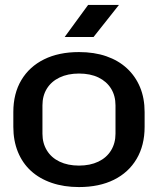

<svg xmlns="http://www.w3.org/2000/svg" viewBox="-20 -749 640 778"><path d="M300 9Q239 9 189.5 -8Q140 -25 105.5 -56.5Q71 -88 52.5 -133.5Q34 -179 34 -235V-295Q34 -370 66.5 -424.5Q99 -479 158.5 -508.5Q218 -538 300 -538Q362 -538 411 -521Q460 -504 494.5 -472Q529 -440 547.5 -395.5Q566 -351 566 -295V-235Q566 -160 533.5 -105Q501 -50 441.5 -20.5Q382 9 300 9ZM300 -78Q345 -78 378.5 -94Q412 -110 430 -139.5Q448 -169 448 -207V-322Q448 -361 430 -390Q412 -419 379 -435Q346 -451 300 -451Q255 -451 221.5 -435Q188 -419 170 -390Q152 -361 152 -322V-207Q152 -169 170 -139.5Q188 -110 221.5 -94Q255 -78 300 -78ZM242 -599 337 -729H462L359 -599Z"/></svg>

Font: Hubot Sans Medium
Style: Regular
Weight: 500
Designer: Deni Anggara
Foundry: GitHub, Inc., Subsidiary of Microsoft Corporation
Version: Version 2.000